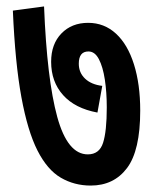

<svg xmlns="http://www.w3.org/2000/svg" viewBox="-20 -617 482 597"><path d="M416 -273Q416 -149 375 -94.5Q334 -40 262 -40Q211 -40 169 -64.5Q127 -89 96.5 -149Q66 -209 46.5 -315Q27 -421 20 -584L117 -597Q126 -370 158 -253.5Q190 -137 253 -137Q289 -137 300.5 -173Q312 -209 312 -283Q312 -330 306 -369.5Q300 -409 287.5 -433Q275 -457 255 -457Q225 -457 225 -419Q225 -391 244.5 -372.5Q264 -354 298 -350L283 -267Q213 -280 176 -321.5Q139 -363 139 -425Q139 -480 171 -513Q203 -546 254 -546Q304 -546 340.5 -512.5Q377 -479 396.5 -417Q416 -355 416 -273Z"/></svg>

Font: Noto Sans ExtraCondensed SemiBold
Style: Italic
Weight: 600
Width: 2
Italic angle: -12°
Designer: Monotype Design Team
Foundry: Monotype Imaging Inc.
Version: Version 2.013; ttfautohint (v1.8.4.7-5d5b)